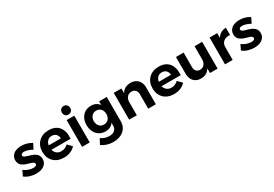

<svg xmlns="http://www.w3.org/2000/svg" viewBox="55 -1959 4771 3342"><g transform="rotate(-30 2441.0 -288.5)"><path d="M413.1 -379.9Q320.3 -432.1 249 -432.1Q220.7 -432.1 203.9 -422.1Q187 -412.1 187 -392.1Q187 -377.9 199.2 -366.7Q211.4 -355.5 231.4 -348.6Q251.5 -341.8 276.9 -333.7Q302.2 -325.7 328.9 -318.1Q355.5 -310.5 380.9 -297.1Q406.2 -283.7 426.3 -266.8Q446.3 -250 458.3 -223.1Q470.2 -196.3 470.2 -162.1Q470.2 -108.9 440.7 -70.3Q411.1 -31.7 362.1 -12.9Q313 5.9 251 5.9Q185.1 5.9 124.3 -13.4Q63.5 -32.7 18.1 -68.8L67.9 -172.9Q109.4 -141.1 159.4 -123.5Q209.5 -106 254.9 -106Q285.6 -106 304.4 -116.5Q323.2 -127 323.2 -147.9Q323.2 -163.1 311.3 -174.8Q299.3 -186.5 279.5 -193.4Q259.8 -200.2 234.9 -208.3Q210 -216.3 183.6 -223.6Q157.2 -231 132.3 -244.1Q107.4 -257.3 87.6 -273.4Q67.9 -289.6 55.9 -316.4Q43.9 -343.3 43.9 -377Q43.9 -430.7 72.8 -469.2Q101.6 -507.8 148.9 -526.4Q196.3 -544.9 255.9 -544.9Q371.1 -544.9 465.8 -484.9Z M803.7 -543Q942.9 -543 1010.3 -457.5Q1077.6 -372.1 1067.4 -222.2H681.6Q695.3 -171.4 731.9 -142.6Q768.6 -113.8 820.3 -113.8Q899.4 -113.8 956.5 -170.9L1037.6 -88.9Q952.1 5.9 807.6 5.9Q679.2 5.9 602.8 -69.1Q526.4 -144 526.4 -267.1Q526.4 -391.1 603.3 -467Q680.2 -543 803.7 -543ZM678.7 -313H923.3Q921.9 -366.2 889.6 -398.2Q857.4 -430.2 804.7 -430.2Q754.4 -430.2 721.2 -398.4Q688 -366.7 678.7 -313Z M1245.1 -776.9Q1281.7 -776.9 1305.4 -752.9Q1329.1 -729 1329.1 -690.9Q1329.1 -653.3 1305.4 -629.2Q1281.7 -605 1245.1 -605Q1209 -605 1185.5 -629.4Q1162.1 -653.8 1162.1 -690.9Q1162.1 -729 1185.5 -752.9Q1209 -776.9 1245.1 -776.9ZM1169.4 -538.1H1323.2V0H1169.4Z M1821.8 -538.1H1975.1V-49.8Q1975.1 64.5 1896.2 132.3Q1817.4 200.2 1688 200.2Q1559.6 200.2 1454.1 128.9L1510.7 21Q1585.9 75.2 1677.7 75.2Q1743.7 75.2 1782.7 42.7Q1821.8 10.3 1821.8 -44.9V-106Q1765.1 -27.8 1660.2 -27.8Q1555.7 -27.8 1490.2 -99.6Q1424.8 -171.4 1424.8 -288.1Q1424.8 -401.9 1488.8 -472.4Q1552.7 -543 1655.8 -543Q1762.7 -544.4 1821.8 -464.8ZM1695.8 -145Q1752 -145 1786.9 -183.8Q1821.8 -222.7 1821.8 -284.2Q1821.8 -346.7 1786.9 -385.3Q1752 -423.8 1695.8 -423.8Q1639.6 -423.8 1604.7 -385Q1569.8 -346.2 1568.8 -284.2Q1569.8 -222.2 1604.5 -183.6Q1639.2 -145 1695.8 -145Z M2455.6 -543.9Q2545.9 -543.9 2599.1 -488Q2652.3 -432.1 2652.3 -337.9V0H2498.5V-293Q2498.5 -343.8 2470.2 -373.3Q2441.9 -402.8 2392.6 -402.8Q2335.9 -402.3 2302.7 -364Q2269.5 -325.7 2269.5 -265.1V0H2115.7V-538.1H2269.5V-443.8Q2325.7 -542.5 2455.6 -543.9Z M3016.6 -543Q3155.8 -543 3223.1 -457.5Q3290.5 -372.1 3280.3 -222.2H2894.5Q2908.2 -171.4 2944.8 -142.6Q2981.4 -113.8 3033.2 -113.8Q3112.3 -113.8 3169.4 -170.9L3250.5 -88.9Q3165 5.9 3020.5 5.9Q2892.1 5.9 2815.7 -69.1Q2739.3 -144 2739.3 -267.1Q2739.3 -391.1 2816.2 -467Q2893.1 -543 3016.6 -543ZM2891.6 -313H3136.2Q3134.8 -366.2 3102.5 -398.2Q3070.3 -430.2 3017.6 -430.2Q2967.3 -430.2 2934.1 -398.4Q2900.9 -366.7 2891.6 -313Z M3740.2 -538.1H3893.1V0H3740.2V-95.2Q3685.1 5.9 3560.1 5.9Q3470.7 5.9 3418.5 -49.6Q3366.2 -105 3366.2 -200.2V-538.1H3520V-244.1Q3520 -193.4 3547.1 -164.1Q3574.2 -134.8 3621.1 -134.8Q3675.8 -135.3 3708 -173.8Q3740.2 -212.4 3740.2 -272Z M4195.8 -440.9Q4252.9 -542.5 4373.5 -543.9V-398.9Q4292.5 -406.2 4244.1 -367.2Q4195.8 -328.1 4195.8 -258.8V0H4042V-538.1H4195.8Z M4796.4 -379.9Q4703.6 -432.1 4632.3 -432.1Q4604 -432.1 4587.2 -422.1Q4570.3 -412.1 4570.3 -392.1Q4570.3 -377.9 4582.5 -366.7Q4594.7 -355.5 4614.7 -348.6Q4634.8 -341.8 4660.2 -333.7Q4685.5 -325.7 4712.2 -318.1Q4738.8 -310.5 4764.2 -297.1Q4789.6 -283.7 4809.6 -266.8Q4829.6 -250 4841.6 -223.1Q4853.5 -196.3 4853.5 -162.1Q4853.5 -108.9 4824 -70.3Q4794.4 -31.7 4745.4 -12.9Q4696.3 5.9 4634.3 5.9Q4568.4 5.9 4507.6 -13.4Q4446.8 -32.7 4401.4 -68.8L4451.2 -172.9Q4492.7 -141.1 4542.7 -123.5Q4592.8 -106 4638.2 -106Q4668.9 -106 4687.7 -116.5Q4706.5 -127 4706.5 -147.9Q4706.5 -163.1 4694.6 -174.8Q4682.6 -186.5 4662.8 -193.4Q4643.1 -200.2 4618.2 -208.3Q4593.3 -216.3 4566.9 -223.6Q4540.5 -231 4515.6 -244.1Q4490.7 -257.3 4470.9 -273.4Q4451.2 -289.6 4439.2 -316.4Q4427.2 -343.3 4427.2 -377Q4427.2 -430.7 4456.1 -469.2Q4484.9 -507.8 4532.2 -526.4Q4579.6 -544.9 4639.2 -544.9Q4754.4 -544.9 4849.1 -484.9Z"/></g></svg>

Font: Montserrat arm SemiBold
Style: Regular
Weight: 600
Designer: Julieta Ulanovsky
Foundry: Julieta Ulanovsky
Version: Version 6.000;PS 006.000;hotconv 1.0.88;makeotf.lib2.5.64775